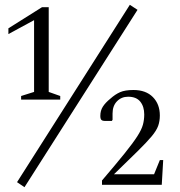

<svg xmlns="http://www.w3.org/2000/svg" viewBox="-20 -770 749 800"><path d="M68 -355V-370L122 -387V-686L15 -628V-652L155 -740H183V-387L231 -370V-355ZM51 -11 521 -750 553 -729 82 10ZM405 0V-18Q464 -87 499 -130.5Q534 -174 552 -202Q570 -230 575.5 -250.5Q581 -271 581 -293Q581 -326 564.5 -346.5Q548 -367 514 -367Q486 -367 467.5 -348Q449 -329 449 -297V-271L446 -266H417Q408 -266 403 -270Q398 -274 398 -287Q398 -309 408.5 -325.5Q419 -342 440 -359Q460 -377 480.5 -386Q501 -395 536 -395Q588 -395 617 -365.5Q646 -336 646 -289Q646 -265 639 -245.5Q632 -226 612 -202Q592 -178 554 -140.5Q516 -103 455 -44H622L646 -103H660L654 0Z"/></svg>

Font: Spectral Light
Style: Regular
Weight: 300
Designer: Jean-Baptiste Levee
Foundry: Production Type
Version: Version 2.001